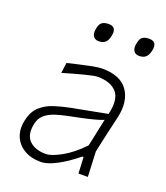

<svg xmlns="http://www.w3.org/2000/svg" viewBox="-134 -806 785 908"><g transform="rotate(20 259.0 -352.5)"><path d="M177 9.5Q127.5 9.5 92.8 -11.2Q58 -32 43.5 -68.2Q29 -104.5 39.5 -150Q49.5 -196.5 77.5 -221.8Q105.5 -247 143.8 -259.2Q182 -271.5 223 -279.5L401.5 -313.5Q420 -392 389.5 -426.5Q359 -461 293 -461Q277.5 -461 230 -448.8Q182.5 -436.5 124.5 -419.5L132 -472Q155 -477.5 188 -485.2Q221 -493 252.2 -499Q283.5 -505 300.5 -505Q391.5 -505 428.8 -452.8Q466 -400.5 448.5 -317.5Q444 -296 437.5 -270Q431 -244 424 -211L405.5 -126.5Q407 -94.5 408.2 -65Q409.5 -35.5 411 0H364L360 -81.5H353.5Q326 -58.5 294.2 -37.8Q262.5 -17 231.8 -3.8Q201 9.5 177 9.5ZM186.5 -34Q214 -34 263.2 -61Q312.5 -88 364 -142L393.5 -281Q383.5 -276.5 367.2 -271.5Q351 -266.5 319.8 -259Q288.5 -251.5 232.5 -240.5Q197 -233.5 166.2 -224Q135.5 -214.5 114.2 -197Q93 -179.5 86.5 -148.5Q74.5 -90 103.8 -62Q133 -34 186.5 -34ZM443 -620.5Q422.5 -620.5 414 -635.8Q405.5 -651 413 -679Q417.5 -699 429.2 -706.2Q441 -713.5 461 -713.5Q502 -713.5 493.5 -668Q488 -641.5 475.5 -631Q463 -620.5 443 -620.5ZM239.5 -620.5Q219 -620.5 210.5 -635.8Q202 -651 209 -679Q214 -699 225.8 -706.2Q237.5 -713.5 257.5 -713.5Q298 -713.5 289.5 -668Q284.5 -641.5 272 -631Q259.5 -620.5 239.5 -620.5Z"/></g></svg>

Font: Commissioner Loud ExtraLight
Style: Italic
Weight: 200
Italic angle: -12°
Designer: Kostas Bartsokas
Foundry: Kostas Bartsokas
Version: Version 1.000; ttfautohint (v1.8.3)